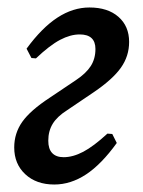

<svg xmlns="http://www.w3.org/2000/svg" viewBox="-20 -484 383 513"><path d="M280 -126 292 -102Q251 -45 210 -18Q169 9 125 9Q77 9 47.5 -18.5Q18 -46 18 -90Q18 -128 39.5 -158.5Q61 -189 113 -223L183 -270Q210 -288 222.5 -307.5Q235 -327 235 -353Q235 -392 193 -392Q168 -392 140.5 -377.5Q113 -363 76 -328L64 -329L51 -354Q92 -410 133.5 -437Q175 -464 219 -464Q268 -464 296.5 -439Q325 -414 325 -372Q325 -334 303 -303Q281 -272 231 -238L160 -190Q133 -173 121 -153.5Q109 -134 109 -108Q109 -86 119.5 -75Q130 -64 150 -64Q175 -64 202.5 -78.5Q230 -93 267 -127Z"/></svg>

Font: Alegreya Medium
Style: Italic
Weight: 500
Italic angle: -7°
Designer: Juan Pablo del Peral
Foundry: Huerta Tipografica
Version: Version 2.008; ttfautohint (v1.8)